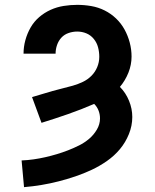

<svg xmlns="http://www.w3.org/2000/svg" viewBox="-20 -548 640 791"><path d="M79 223 69 113Q94 112 118.5 108.5Q143 105 167 99.5Q191 94 214.5 87Q238 80 261 71Q284 62 306 51Q328 40 347 24Q366 8 379 -14Q392 -36 392 -60Q392 -77 386 -92.5Q380 -108 368 -120Q315 -97 260.5 -78Q206 -59 151 -42L112 -148Q133 -154 154 -160.5Q175 -167 196 -173Q217 -179 238 -184Q259 -189 280 -195Q301 -201 321 -210.5Q341 -220 356.5 -235.5Q372 -251 380.5 -271.5Q389 -292 389 -314Q389 -334 384 -353Q379 -372 366.5 -387.5Q354 -403 336 -410.5Q318 -418 298 -418Q280 -418 262.5 -412Q245 -406 233 -393Q221 -380 215 -362.5Q209 -345 209 -327H77Q77 -355 84.5 -382.5Q92 -410 106 -434.5Q120 -459 141.5 -477.5Q163 -496 188.5 -507.5Q214 -519 242 -523.5Q270 -528 298 -528Q327 -528 356 -523Q385 -518 411 -505Q437 -492 458 -472Q479 -452 493 -426.5Q507 -401 514.5 -372.5Q522 -344 522 -315Q522 -281 509 -248.5Q496 -216 474 -190Q498 -166 511.5 -133Q525 -100 525 -66Q525 -30 511 4.5Q497 39 474 66.5Q451 94 421 115Q391 136 358 151.5Q325 167 291 178.5Q257 190 222 199Q187 208 151 214Q115 220 79 223Z"/></svg>

Font: Iosevka SS04 XBd Ex
Style: Regular
Weight: 800
Width: 7
Monospace: yes
Designer: Belleve Invis
Foundry: Belleve Invis
Version: Version 19.0.0; ttfautohint (v1.8.4)